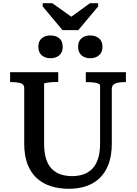

<svg xmlns="http://www.w3.org/2000/svg" viewBox="-20 -1160 854 1197"><path d="M370 -972H468L592 -1120V-1140H541L389 -1030L458 -1032L306 -1140H246V-1120ZM255 -265Q255 -208 267.5 -169Q280 -130 303.5 -106.5Q327 -83 359 -72.5Q391 -62 430 -62Q468 -62 500 -73Q532 -84 555 -107.5Q578 -131 591 -170Q604 -209 604 -265V-628Q604 -633 596.5 -637Q589 -641 577.5 -643.5Q566 -646 552 -647Q538 -648 524 -648H515V-710H765V-648H754Q733 -648 715 -644.5Q697 -641 687 -631.5Q677 -622 677 -605V-265Q677 -190 656.5 -136Q636 -82 599.5 -48Q563 -14 514.5 1.5Q466 17 410 17Q349 17 298 1Q247 -15 209.5 -49Q172 -83 151.5 -136.5Q131 -190 131 -265V-612Q131 -634 109.5 -641Q88 -648 54 -648H43V-710H343V-649H334Q321 -649 307 -648Q293 -647 281.5 -645.5Q270 -644 262.5 -642.5Q255 -641 255 -638ZM371 -868Q371 -834 350 -815.5Q329 -797 295 -797Q261 -797 240 -815.5Q219 -834 219 -868Q219 -903 240 -921Q261 -939 295 -939Q329 -939 350 -921Q371 -903 371 -868ZM619 -868Q619 -834 597.5 -815.5Q576 -797 542 -797Q509 -797 488 -815.5Q467 -834 467 -868Q467 -903 488 -921Q509 -939 542 -939Q576 -939 597.5 -921Q619 -903 619 -868Z"/></svg>

Font: Roboto Serif 20pt Medium
Style: Regular
Weight: 500
Version: Version 1.008